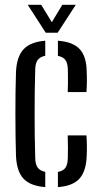

<svg xmlns="http://www.w3.org/2000/svg" viewBox="-20 -777 425 804"><path d="M47 -123Q46 -159 45.2 -203.8Q44.5 -248.5 44.5 -296.5Q44.5 -344.5 45 -390.8Q45.5 -437 47 -476Q50 -540 78.8 -570.8Q107.5 -601.5 169.5 -606.5V-543.5Q147.5 -539 137.8 -525.8Q128 -512.5 127.5 -486Q126 -439.5 125.5 -394Q125 -348.5 125 -302.5Q125 -256.5 125.5 -210Q126 -163.5 127.5 -115Q128 -88.5 138 -75Q148 -61.5 169.5 -57.5V6.5Q106 1.5 78 -29.2Q50 -60 47 -123ZM222.5 6.5V-57Q244.5 -61 254 -74.5Q263.5 -88 264 -115.5Q264.5 -136.5 264.5 -158.5Q264.5 -180.5 263.5 -210H342Q343.5 -192 343.8 -166.2Q344 -140.5 343 -123Q340.5 -60 312.8 -29Q285 2 222.5 6.5ZM263.5 -391.5Q264.5 -408 264.5 -424.5Q264.5 -441 264.5 -457Q264.5 -473 264 -486.5Q263.5 -512.5 253.8 -525.8Q244 -539 222.5 -543V-606.5Q285 -602 313.5 -571.5Q342 -541 343 -478.5Q344 -458 343.8 -434.5Q343.5 -411 342 -391.5ZM171.5 -640 96 -757H152.5L197 -684L241 -757H297.5L221.5 -640Z"/></svg>

Font: Big Shoulders Stencil Text Thin
Style: Regular
Weight: 400
Version: Version 2.001